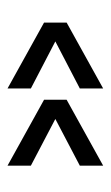

<svg xmlns="http://www.w3.org/2000/svg" viewBox="88 -520 294 510"><g transform="rotate(-90 235.0 -265.0)"><path d="M430 -235V-295L255 -392V-330L380 -265L255 -200V-138ZM225 -235V-295L50 -392V-330L174 -265L50 -200V-138Z"/></g></svg>

Font: Roundo
Style: Regular
Weight: 400
Designer: Namrata Goyal (Gurmukhi), Shiva Nallaperumal (Latin)
Foundry: Indian Type Foundry
Version: Version 1.000;PS 1.0;hotconv 1.0.88;makeotf.lib2.5.647800